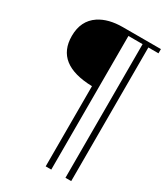

<svg xmlns="http://www.w3.org/2000/svg" viewBox="-214 -752 915 1059"><g transform="rotate(30 243.5 -223.0)"><path d="M486.8 -634.8H422.4V216.3H385.7V-634.8H295.4V216.3H259.8V-294.4Q24.9 -300.3 24.9 -479Q24.9 -576.2 95.7 -623.5Q153.3 -661.6 245.1 -661.6H486.8Z"/></g></svg>

Font: Dai Banna SIL Book
Style: Oblique
Weight: 400
Italic angle: -11°
Designer: Victor Gaultney
Foundry: SIL International
Version: Version 2.000